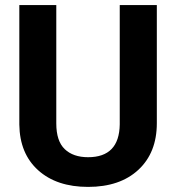

<svg xmlns="http://www.w3.org/2000/svg" viewBox="-20 -731 698 761"><path d="M601.6 -710.9V-242.7Q601.6 -126 528.6 -58.1Q455.6 9.8 329.1 9.8Q204.6 9.8 131.3 -56.2Q58.1 -122.1 56.6 -237.3V-710.9H203.1V-241.7Q203.1 -171.9 236.6 -139.9Q270 -107.9 329.1 -107.9Q452.6 -107.9 454.6 -237.8V-710.9Z"/></svg>

Font: Vazir FD
Style: Bold-FD
Weight: 700
Designer: Saber Rastikerdar
Foundry: Saber Rastikerdar
Version: Version 30.1.0